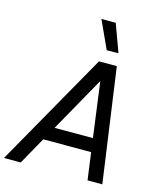

<svg xmlns="http://www.w3.org/2000/svg" viewBox="-168 -1103 1013 1205"><g transform="rotate(15 339.0 -500.5)"><path d="M83 0H-26L393 -740H509L613 0H517L493 -177H182ZM433 -623 232 -265H481ZM498 -821 422 -820 339 -1001H432Z"/></g></svg>

Font: Be Vietnam Pro Variable Thin
Style: Italic
Weight: 100
Italic angle: -12°
Designer: Lam Bao, Tony Le, Vietanh Nguyen
Foundry: Yellow Type Foundry
Version: Version 1.002